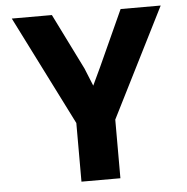

<svg xmlns="http://www.w3.org/2000/svg" viewBox="-52 -784 815 835"><g transform="rotate(-5 355.0 -366.5)"><path d="M205 -733 326 -489 389 -334H321L394 -489L505 -733H680L440 -256V0H270V-256L30 -733Z"/></g></svg>

Font: Kreadon
Style: Regular
Weight: 400
Designer: kohakuno
Foundry: StudioGnu
Version: Version 1.000;Glyphs 3.1.2 (3151)